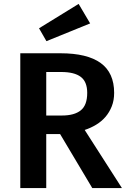

<svg xmlns="http://www.w3.org/2000/svg" viewBox="-20 -964 653 984"><path d="M565 -488Q565 -450 553 -419.5Q541 -389 521 -365.5Q501 -342 473 -325Q445 -308 414 -298L605 0H453L288 -277H217V0H84V-691H290Q427 -691 496 -641Q565 -591 565 -488ZM427 -488Q427 -545 394 -570Q361 -595 294 -595H217V-372H298Q361 -372 394 -398.5Q427 -425 427 -488ZM180 -819 383 -944 442 -844 218 -753Z"/></svg>

Font: Qnwhxotralxmqkhsjrfbfhwcoqn
Style: Regular
Weight: 500
Designer: Carrois Corporate & Edenspiekermann
Foundry: Carrois Corporate GbR & Edenspiekermann AG
Version: Version 2.001